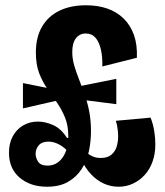

<svg xmlns="http://www.w3.org/2000/svg" viewBox="-20 -692 625 728"><path d="M158 16Q95 16 54.5 -18.5Q14 -53 14 -113Q14 -148 28 -174.5Q42 -201 67 -216Q92 -231 124 -231Q151 -231 181 -218Q211 -205 234 -169H243V-112Q225 -133 204.5 -144Q184 -155 164 -155Q139 -155 127 -141Q115 -127 115 -109Q115 -94 124.5 -79Q134 -64 161 -64Q183 -64 200.5 -77Q218 -90 228.5 -115Q239 -140 239 -175Q239 -216 226.5 -246.5Q214 -277 196 -303Q178 -329 159.5 -355.5Q141 -382 128.5 -414.5Q116 -447 116 -493Q116 -551 139.5 -591Q163 -631 205.5 -651.5Q248 -672 306 -672Q351 -672 387 -659.5Q423 -647 449 -621.5Q475 -596 488 -559Q501 -522 499 -473L368 -440Q369 -476 362.5 -504.5Q356 -533 342 -549Q328 -565 305 -565Q282 -565 268 -547Q254 -529 254 -495Q254 -469 261.5 -443.5Q269 -418 279.5 -391.5Q290 -365 300.5 -335.5Q311 -306 318 -271Q325 -236 325 -195Q325 -156 317 -118.5Q309 -81 289.5 -51Q270 -21 238 -2.5Q206 16 158 16ZM67 -281V-377L202 -350L207 -313ZM430 16Q400 16 373.5 4Q347 -8 325 -31.5Q303 -55 287 -89L269 -90L291 -131Q299 -123 306 -116Q313 -109 321.5 -104Q330 -99 339.5 -96Q349 -93 361 -93Q388 -93 402.5 -105.5Q417 -118 422.5 -136.5Q428 -155 428 -176Q428 -184 427 -194.5Q426 -205 424 -215.5Q422 -226 419 -234L551 -246Q561 -220 565 -194Q569 -168 569 -145Q569 -109 558.5 -79.5Q548 -50 529 -29Q510 -8 484.5 4Q459 16 430 16ZM280 -315 271 -363 421 -393V-297Z"/></svg>

Font: Bricolage Grotesque Condensed
Style: Bold
Weight: 700
Width: 3
Designer: Mathieu Triay
Foundry: Atelier Triay
Version: Version 1.001;gftools[0.9.33.dev8+g029e19f]